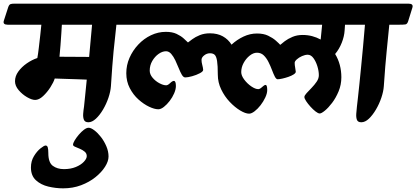

<svg xmlns="http://www.w3.org/2000/svg" viewBox="-78 -645 2275 1049"><path d="M-57 -532 -33 -606Q-28 -620 -20.5 -622.5Q-13 -625 0 -625H657Q685 -625 678 -603L654 -529Q649 -513 639 -511.5Q629 -510 605 -510H558Q554 -469 550 -435Q546 -401 542.5 -364.5Q539 -328 535.5 -282.5Q532 -237 528 -174Q526 -145 514.5 -111Q503 -77 485 -46.5Q467 -16 446 3.5Q425 23 405 23Q386 23 380.5 9.5Q375 -4 376.5 -24Q378 -44 381 -62Q383 -82 387 -120Q391 -158 396 -210Q375 -211 344 -212Q313 -213 280.5 -214Q248 -215 221 -216Q215 -196 197.5 -168.5Q180 -141 157.5 -120Q135 -99 114 -99Q96 -99 70 -114Q44 -129 24 -152.5Q4 -176 4 -201Q4 -229 22 -254Q40 -279 68 -298.5Q96 -318 126 -328Q130 -349 134 -383.5Q138 -418 142 -453Q146 -488 148 -510H-36Q-64 -510 -57 -532ZM247 -335Q288 -335 333 -334.5Q378 -334 409 -334L425 -510H260Q259 -492 257 -461.5Q255 -431 252.5 -397.5Q250 -364 247 -335Z M91 270Q91 235 107.5 208Q124 181 143.5 165.5Q163 150 171 150Q180 150 183 160.5Q186 171 186 191Q186 243 210.5 261Q235 279 271 279Q308 279 336 267.5Q364 256 380 239Q396 222 396 208Q396 193 384.5 183.5Q373 174 358.5 168Q344 162 332.5 157Q321 152 321 146Q321 137 330 122Q339 107 352.5 91Q366 75 380.5 64Q395 53 406 53Q419 53 437.5 67Q456 81 473.5 103.5Q491 126 503 154Q515 182 515 210Q515 236 496 266Q477 296 443.5 323Q410 350 365 367Q320 384 267 384Q227 384 186.5 374.5Q146 365 118.5 340Q91 315 91 270Z M550 -532 574 -606Q579 -620 586 -622.5Q593 -625 605 -625H1901Q1929 -625 1922 -603L1899 -529Q1894 -513 1883.5 -511.5Q1873 -510 1850 -510H1807L1805 -480Q1803 -446 1789 -411Q1775 -376 1753 -350Q1770 -322 1778.5 -290Q1787 -258 1787 -223Q1787 -182 1772 -146Q1757 -110 1736.5 -83Q1716 -56 1697 -40.5Q1678 -25 1669 -25Q1660 -25 1646 -36Q1632 -47 1618 -62.5Q1604 -78 1594.5 -92.5Q1585 -107 1585 -115Q1585 -123 1597 -136Q1609 -149 1624.5 -165Q1640 -181 1652 -198.5Q1664 -216 1664 -234Q1664 -257 1656 -283Q1648 -309 1634.5 -327.5Q1621 -346 1603 -346Q1589 -346 1572 -338.5Q1555 -331 1543.5 -320.5Q1532 -310 1532 -302Q1532 -289 1534.5 -277Q1537 -265 1538 -253Q1538 -246 1526.5 -238.5Q1515 -231 1497.5 -225Q1480 -219 1464 -215.5Q1448 -212 1439 -212Q1431 -212 1423.5 -226.5Q1416 -241 1408 -262.5Q1400 -284 1389 -306Q1378 -328 1363 -342.5Q1348 -357 1326 -357Q1306 -357 1286 -341Q1266 -325 1253 -301Q1240 -277 1240 -251Q1240 -232 1256.5 -210Q1273 -188 1295 -173Q1317 -158 1333 -158Q1342 -158 1354 -169.5Q1366 -181 1373 -181Q1382 -181 1382 -153Q1382 -135 1371.5 -112.5Q1361 -90 1345.5 -70Q1330 -50 1313 -37Q1296 -24 1283 -24Q1263 -24 1234 -41.5Q1205 -59 1177 -88.5Q1149 -118 1130.5 -156.5Q1112 -195 1112 -237Q1112 -287 1108 -312Q1104 -337 1095 -345.5Q1086 -354 1069 -354Q1052 -354 1037.5 -342.5Q1023 -331 1023 -318Q1023 -305 1027 -290.5Q1031 -276 1032 -264Q1033 -255 1014 -245Q995 -235 971.5 -228.5Q948 -222 934 -222Q924 -222 915.5 -236.5Q907 -251 898.5 -272.5Q890 -294 880 -315Q870 -336 857.5 -350.5Q845 -365 829 -365Q809 -365 788.5 -350.5Q768 -336 754 -312Q740 -288 740 -259Q740 -239 755.5 -220.5Q771 -202 792.5 -190.5Q814 -179 830 -179Q839 -179 851.5 -191Q864 -203 872 -203Q883 -203 883 -175Q883 -157 873.5 -135Q864 -113 849 -93.5Q834 -74 817.5 -61Q801 -48 787 -48Q766 -48 736.5 -62Q707 -76 678.5 -101.5Q650 -127 631 -163.5Q612 -200 612 -245Q612 -289 629.5 -329Q647 -369 677.5 -401.5Q708 -434 747 -452.5Q786 -471 828 -471Q863 -471 886.5 -460Q910 -449 925.5 -435Q941 -421 949 -413Q957 -419 973 -431Q989 -443 1013.5 -453Q1038 -463 1069 -463Q1110 -463 1139.5 -446.5Q1169 -430 1187 -401Q1216 -428 1252 -445Q1288 -462 1326 -462Q1362 -462 1387 -450Q1412 -438 1428.5 -423.5Q1445 -409 1453 -400Q1461 -407 1478 -420Q1495 -433 1520 -443.5Q1545 -454 1575 -454Q1603 -454 1627.5 -447.5Q1652 -441 1674 -429L1682 -510H571Q543 -510 550 -532Z M1794 -532 1818 -606Q1822 -620 1829.5 -622.5Q1837 -625 1849 -625H2154Q2182 -625 2175 -603L2152 -529Q2147 -513 2136.5 -511.5Q2126 -510 2103 -510H2049Q2045 -469 2041.5 -435Q2038 -401 2034.5 -364.5Q2031 -328 2027 -282.5Q2023 -237 2019 -174Q2017 -145 2005.5 -111Q1994 -77 1976 -46.5Q1958 -16 1937.5 3.5Q1917 23 1896 23Q1877 23 1872 9.5Q1867 -4 1868.5 -24Q1870 -44 1872 -62Q1874 -79 1877.5 -110.5Q1881 -142 1885.5 -185Q1890 -228 1895 -280Q1900 -332 1905.5 -390Q1911 -448 1916 -510H1815Q1787 -510 1794 -532Z"/></svg>

Font: Alkatra
Style: Bold
Weight: 700
Designer: Suman Bhandary
Version: Version 1.100;gftools[0.9.22]